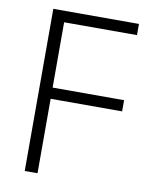

<svg xmlns="http://www.w3.org/2000/svg" viewBox="-81 -769 635 828"><g transform="rotate(10 236.5 -355.0)"><path d="M460 -661H141V-375H454V-326H141V0H85V-710H460Z"/></g></svg>

Font: Livvic Light
Style: Regular
Weight: 300
Designer: Jacques Le Bailly, Baron von Fonthausen
Version: Version 1.001; ttfautohint (v1.8.2)